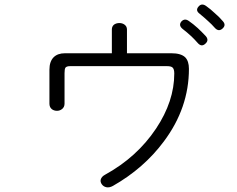

<svg xmlns="http://www.w3.org/2000/svg" viewBox="-20 -823 1040 844"><path d="M265.6 -588.9Q233.4 -588.9 215.8 -571.3Q197.3 -552.7 197.3 -516.6V-367.2Q197.3 -352.5 207 -343.8Q216.8 -335.9 230.5 -335.9Q243.2 -335.9 252.9 -343.8Q263.7 -352.5 263.7 -367.2V-501Q263.7 -519.5 267.6 -525.4Q272.5 -532.2 288.1 -532.2H714.8Q731.4 -532.2 738.3 -526.4Q746.1 -519.5 746.1 -500Q746.1 -377.9 666 -257.8Q582 -131.8 441.4 -54.7Q426.8 -46.9 422.9 -34.2Q419.9 -23.4 427.7 -12.7Q434.6 -2.9 447.3 0Q460.9 2.9 476.6 -5.9Q612.3 -83 700.2 -201.2Q810.5 -348.6 810.5 -520.5Q810.5 -554.7 793.9 -571.3Q775.4 -588.9 733.4 -588.9H538.1V-693.4Q538.1 -707 527.3 -714.8Q517.6 -721.7 504.9 -721.7Q491.2 -721.7 481.4 -714.8Q471.7 -707 471.7 -693.4V-588.9ZM810.5 -730.5Q792 -744.1 777.3 -728.5Q763.7 -711.9 782.2 -696.3Q803.7 -679.7 819.3 -665Q835.9 -649.4 847.7 -635.7Q865.2 -614.3 882.8 -630.9Q900.4 -646.5 883.8 -665Q867.2 -682.6 849.6 -699.2Q829.1 -717.8 810.5 -730.5ZM885.7 -796.9Q866.2 -810.5 852.5 -793.9Q837.9 -777.3 857.4 -762.7Q878.9 -745.1 894.5 -730.5Q911.1 -715.8 922.9 -702.1Q940.4 -681.6 958 -697.3Q975.6 -712.9 959 -730.5Q944.3 -748 924.8 -764.6Q905.3 -783.2 885.7 -796.9Z"/></svg>

Font: Gulim
Style: Regular
Weight: 400
Version: Version 2.21